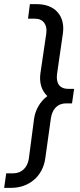

<svg xmlns="http://www.w3.org/2000/svg" viewBox="-50 -765 387 925"><path d="M-30 140H4C90 140 156 84 168 -1L195 -194C201 -238 226 -267 269 -267H297L307 -337H279C235 -337 219 -366 225 -410L253 -604C265 -689 214 -745 128 -745H94L85 -675H119C158 -675 179 -646 173 -604L145 -414C138 -367 150 -329 178 -302C142 -275 120 -235 114 -192L89 -1C83 42 54 70 14 70H-20Z"/></svg>

Font: Mluvka
Style: Italic
Weight: 400
Italic angle: -8°
Designer: Modified by Jiří Krblich, Original typeface by Gumpita Rahayu
Foundry: Gumpita Rahayu & Jiří Krblich
Version: Version 2.000;Glyphs 3.1.1 (3134)